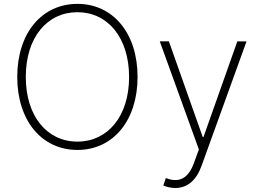

<svg xmlns="http://www.w3.org/2000/svg" viewBox="-20 -757 1326 982"><path d="M683.6 -363.6C683.6 -588.4 557.2 -737.2 376.1 -737.2C194.2 -737.2 68.2 -588.4 68.2 -363.6C68.2 -139.2 194.2 9.9 376.1 9.9C557.2 9.9 683.6 -138.8 683.6 -363.6ZM640.3 -363.6C640.3 -161.6 530.2 -32.7 376.1 -32.7C220.5 -32.7 111.9 -162.3 111.9 -363.6C111.9 -566.8 221.9 -694.6 376.1 -694.6C530.2 -694.6 639.9 -565.7 640.3 -363.6ZM876.4 204.5C937.1 204.5 983.3 166.9 1010.3 92.7L1240.8 -545.1L1193.9 -545.5L1020.6 -55.8H1017L843.8 -545.5H797.2L997.2 7.5L972.3 75.6C942.5 158 895.2 179.3 828.1 153.8L815.3 191.8C832.4 199.2 854.4 204.5 876.4 204.5Z"/></svg>

Font: Karasuma Gothic
Style: Thin
Weight: 200
Designer: Rasmus Andersson / Ryoko Ishizuka
Foundry: rsms
Version: Version 1.00